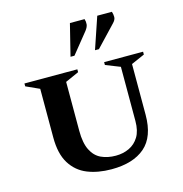

<svg xmlns="http://www.w3.org/2000/svg" viewBox="-118 -920 988 1038"><g transform="rotate(-15 376.0 -401.0)"><path d="M380 10Q304 10 245.5 -13.5Q187 -37 153 -91.5Q119 -146 119 -237V-510L44 -544V-560H340V-544L264 -510V-236Q264 -168 284 -128Q304 -88 339.5 -71.5Q375 -55 421 -55Q462 -55 496 -71Q530 -87 550.5 -120.5Q571 -154 571 -209V-512L490 -544V-560H708V-544L633 -511V-227Q633 -104 567 -47Q501 10 380 10ZM322 -635 366 -812H448Q453 -797 451.5 -782Q450 -767 436 -749L344 -635ZM459 -635 519 -812H601Q606 -797 606 -781.5Q606 -766 589 -749L481 -635Z"/></g></svg>

Font: Spectral SC
Style: Bold
Weight: 700
Designer: Jean-Baptiste Levee
Foundry: Production Type
Version: Version 2.001